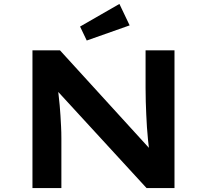

<svg xmlns="http://www.w3.org/2000/svg" viewBox="-20 -956 1052 976"><path d="M145 0V-700H285L762 -177H740Q736 -211 732.5 -244Q729 -277 727 -309Q725 -341 723.5 -373.5Q722 -406 721 -439.5Q720 -473 720 -509V-700H867V0H725L240 -528L272 -527Q275 -499 278 -472Q281 -445 283.5 -419.5Q286 -394 287.5 -367Q289 -340 290.5 -312Q292 -284 292 -252V0ZM421 -750 387 -821 587 -936 639 -827Z"/></svg>

Font: Lexend Mega SemiBold
Style: Regular
Weight: 600
Designer: Bonnie Shaver-Troup, Thomas Jockin
Foundry: Lexend
Version: Version 1.007